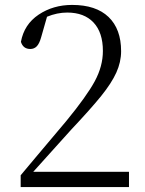

<svg xmlns="http://www.w3.org/2000/svg" viewBox="-20 -760 591 780"><path d="M126 -122 249 -268Q332 -369 365 -430Q398 -491 398 -553Q398 -628 360 -668.5Q322 -709 253 -709Q212 -709 171 -692L147 -608Q140 -583 129.5 -572Q119 -561 103 -561Q74 -561 65 -590Q78 -661 137 -700.5Q196 -740 273 -740Q370 -740 421 -691Q472 -642 472 -552Q472 -508 452.5 -465Q433 -422 391 -370Q349 -318 269 -233L115 -62H504V0H64V-48Z"/></svg>

Font: GL-CurulMinamoto Light
Style: Regular
Weight: 300
Designer: Eunice (kana); Ryoko NISHIZUKA 西塚涼子 (ideographs); Frank Grießhammer (Latin, Greek & Cyrillic); Wenlong ZHANG
Foundry: Gutenberg Labo; Adobe
Version: Version 1.002